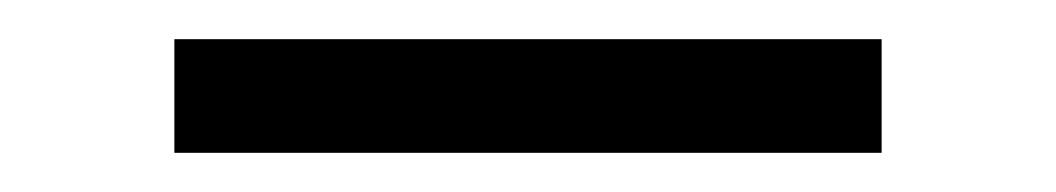

<svg xmlns="http://www.w3.org/2000/svg" viewBox="-20 -318 539 98"><path d="M430 -298V-240H69V-298Z"/></svg>

Font: Playfair Display
Style: Regular
Weight: 400
Designer: Claus Eggers Sørensen
Foundry: Claus Eggers Sørensen
Version: Version 1.203